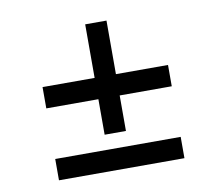

<svg xmlns="http://www.w3.org/2000/svg" viewBox="-62 -745 723 639"><g transform="rotate(-10 300.0 -426.0)"><path d="M88 -493H264V-674H336V-493H512V-421H336V-301H264V-421H88ZM88 -250H512V-178H88Z"/></g></svg>

Font: PT Mono
Style: Regular
Weight: 400
Monospace: yes
Designer: A.Korolkova, I.Chaeva
Foundry: ParaType Ltd
Version: Version 1.001W OFL